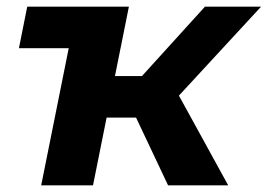

<svg xmlns="http://www.w3.org/2000/svg" viewBox="-20 -558 806 578"><path d="M37 -413 62 -538H368L343 -413ZM486 0 365 -256 494 -315 667 0ZM104 0 212 -538H368L260 0ZM256 -204 280 -329H468L444 -204ZM500 -250 352 -268 597 -538H766Z"/></svg>

Font: MOST Montserrat
Style: Bold Italic
Weight: 700
Italic angle: -11.3°
Designer: Julieta Ulanovsky
Foundry: Julieta Ulanovsky
Version: Version 8.000;March 11, 2024;FontCreator 15.0.0.2926 64-bit